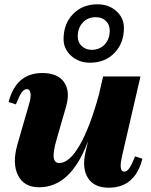

<svg xmlns="http://www.w3.org/2000/svg" viewBox="-20 -856 704 894"><path d="M162 16Q92 16 64 -39.5Q36 -95 61 -183L115 -370Q125 -403 122 -422Q119 -441 105 -441Q92 -441 81 -425.5Q70 -410 54 -370L20 -381Q55 -516 177 -516Q248 -516 278 -474Q308 -432 288 -361L243 -205Q227 -149 230 -123Q233 -97 256 -97Q303 -97 351 -180Q399 -263 441 -417L460 -500H634L548 -128Q532 -57 558 -57Q571 -57 582 -72.5Q593 -88 609 -128L643 -117Q609 18 486 18Q419 18 390 -26.5Q361 -71 378 -147L389 -194H388Q309 16 162 16ZM399 -564Q347 -564 311.5 -596Q276 -628 276 -674Q276 -745 320 -790.5Q364 -836 434 -836Q486 -836 521.5 -804.5Q557 -773 557 -726Q557 -655 513 -609.5Q469 -564 399 -564ZM407 -624Q444 -624 467.5 -649Q491 -674 491 -714Q491 -741 473 -758.5Q455 -776 426 -776Q389 -776 365.5 -751Q342 -726 342 -686Q342 -659 360.5 -641.5Q379 -624 407 -624Z"/></svg>

Font: Platypi ExtraBold
Style: Italic
Weight: 800
Italic angle: -13°
Designer: David Sargent
Foundry: Bolt Cutter Type
Version: Version 1.200; ttfautohint (v1.8.4.7-5d5b)